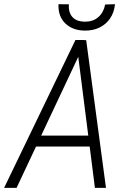

<svg xmlns="http://www.w3.org/2000/svg" viewBox="-51 -904 603 924"><path d="M341.8 -665 28.8 0H-31.2L312 -711.4H353.5ZM405.8 0 320.8 -668.5 325.7 -710.9H363.8L459 0ZM417.5 -251.5 408.2 -198.7H95.7L105.5 -251.5ZM455.1 -882.3 502.4 -883.8Q498.5 -843.8 478.5 -814.9Q458.5 -786.1 427 -771Q395.5 -755.9 355 -756.8Q297.9 -757.8 262.9 -791.7Q228 -825.7 230.5 -883.8L280.3 -883.3Q277.8 -844.7 297.1 -822.5Q316.4 -800.3 356.4 -799.8Q397 -799.3 422.4 -821.8Q447.8 -844.2 455.1 -882.3Z"/></svg>

Font: Roboto Condensed Light
Style: Italic
Weight: 300
Italic angle: -12°
Designer: Christian Robertson
Foundry: Google
Version: Version 3.0; 2020